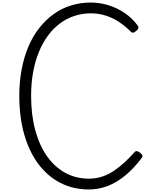

<svg xmlns="http://www.w3.org/2000/svg" viewBox="-20 -1473 1199 1512"><path d="M680 19Q555 19 454 -33.5Q353 -86 281 -183Q209 -280 170.5 -415.5Q132 -551 132 -718Q132 -829 150.5 -926.5Q169 -1024 203.5 -1105.5Q238 -1187 288 -1251Q338 -1315 400.5 -1360.5Q463 -1406 537.5 -1429.5Q612 -1453 696 -1453Q762 -1453 830 -1433Q898 -1413 959 -1372.5Q1020 -1332 1065 -1271Q1073 -1259 1069.5 -1250Q1066 -1241 1053 -1230Q1040 -1218 1029.5 -1216Q1019 -1214 1010 -1224Q964 -1270 913.5 -1302.5Q863 -1335 808.5 -1351.5Q754 -1368 696 -1368Q628 -1368 567 -1348Q506 -1328 453.5 -1289.5Q401 -1251 359 -1194.5Q317 -1138 287 -1065.5Q257 -993 241 -906Q225 -819 225 -718Q225 -567 258 -446.5Q291 -326 351.5 -241Q412 -156 495.5 -111Q579 -66 680 -66Q736 -66 785 -82.5Q834 -99 878 -128.5Q922 -158 962.5 -196Q1003 -234 1040 -275Q1048 -285 1059.5 -282.5Q1071 -280 1085 -269Q1098 -258 1101 -249Q1104 -240 1096 -229Q1034 -147 967 -91.5Q900 -36 828.5 -8.5Q757 19 680 19Z"/></svg>

Font: Playwrite ID
Style: Regular
Weight: 400
Designer: Veronika Burian, José Scaglione
Foundry: TypeTogether
Version: Version 1.002